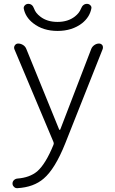

<svg xmlns="http://www.w3.org/2000/svg" viewBox="-20 -771 596 997"><path d="M400.4 -725.6Q410.2 -751 431.6 -751Q442.4 -751 449.7 -743.2Q457 -735.4 454.1 -725.6Q445.3 -681.6 406.2 -650.4Q354.5 -610.4 278.8 -610.4Q203.1 -610.4 152.3 -650.4Q112.3 -681.6 103.5 -725.6Q101.6 -735.4 108.9 -743.2Q116.2 -751 127 -751Q148.4 -751 157.2 -725.6Q165 -703.1 189.5 -684.6Q224.6 -657.2 278.8 -657.2Q333 -657.2 369.1 -685.5Q391.6 -703.1 400.4 -725.6ZM54.7 -515.6Q50.8 -526.4 57.1 -535.6Q63.5 -544.9 74.2 -544.9Q87.9 -544.9 100.1 -537.1Q112.3 -529.3 117.2 -515.6L287.1 -98.6Q288.1 -96.7 290 -96.7Q292 -96.7 293 -98.6L454.1 -517.6Q459 -529.3 470.2 -537.1Q481.4 -544.9 494.1 -544.9Q504.9 -544.9 511.7 -536.1Q514.6 -530.3 514.6 -525.4Q514.6 -521.5 513.7 -517.6L318.4 -25.4Q265.6 106.4 207 156.2Q155.3 201.2 70.3 206.1Q69.3 206.1 68.4 206.1Q58.6 206.1 52.7 199.2Q44.9 192.4 44.9 182.1Q44.9 171.9 52.2 164.6Q59.6 157.2 70.3 156.2Q133.8 151.4 172.9 119.1Q216.8 81.1 257.8 -19.5Q260.7 -26.4 257.8 -33.2Z"/></svg>

Font: Gen Jyuu Gothic Light
Style: Regular
Weight: 200
Designer: [Source Han Sans]
Ryoko NISHIZUKA  (kana & ideographs); Paul D. Hunt (Latin, Greek & Cyrillic); Wenlong ZHANG  (bopomofo
Version: Version 1.002.20150607